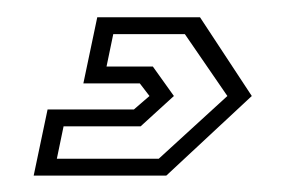

<svg xmlns="http://www.w3.org/2000/svg" viewBox="-20 -34 359 228"><path d="M20 174.5 36.5 96H139L157.5 80L146 65H79L95.5 -13.5H217.5L279 80L177.5 174.5ZM47.5 154.5H168.5L250 80L199.5 6.5H114.5L106.5 45H161.5L186.5 80L147 116H55.5Z"/></svg>

Font: Tourney Thin Light
Style: Italic
Weight: 300
Italic angle: -12°
Version: Version 1.015